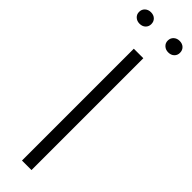

<svg xmlns="http://www.w3.org/2000/svg" viewBox="-323 -894 885 885"><g transform="rotate(45 119.5 -452.0)"><path d="M89 0V-729H151V0ZM213 -829Q196 -829 184.5 -839.5Q173 -850 173 -866Q173 -883 184.5 -893.5Q196 -904 213 -904Q231 -904 242 -893.5Q253 -883 253 -866Q253 -850 242 -839.5Q231 -829 213 -829ZM26 -829Q9 -829 -2.5 -839.5Q-14 -850 -14 -866Q-14 -883 -2.5 -893.5Q9 -904 26 -904Q44 -904 55 -893.5Q66 -883 66 -866Q66 -850 55 -839.5Q44 -829 26 -829Z"/></g></svg>

Font: Mona Sans ExtraLight Light
Style: Regular
Weight: 300
Version: Version 2.000